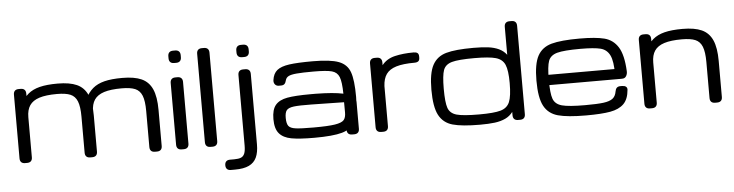

<svg xmlns="http://www.w3.org/2000/svg" viewBox="-52 -1007 5551 1453"><g transform="rotate(-5 2723.5 -281.0)"><path d="M64.5 -39.1V-523.4Q64.5 -542.5 74.5 -552.5Q84.5 -562.5 103.5 -562.5H119.1Q138.2 -562.5 148.2 -552.5Q158.2 -542.5 158.2 -523.4V-39.1Q158.2 -20 148.2 -10Q138.2 0 119.1 0H103.5Q84.5 0 74.5 -10Q64.5 -20 64.5 -39.1ZM559.1 -39.1V-312.5Q559.1 -389.6 543 -429.7Q526.9 -469.7 491 -484.9Q455.1 -500 388.7 -500Q305.2 -500 254.9 -483.9Q204.6 -467.8 181.4 -433.6Q158.2 -399.4 158.2 -343.8L117.2 -443.8Q141.6 -492.7 175.8 -521.7Q210 -550.8 263.7 -564.5Q317.4 -578.1 400.4 -578.1Q491.7 -578.1 546.4 -553.5Q601.1 -528.8 627 -470.9Q652.8 -413.1 652.8 -312.5V-39.1Q652.8 -20 642.8 -10Q632.8 0 613.8 0H598.1Q579.1 0 569.1 -10Q559.1 -20 559.1 -39.1ZM1050.8 -39.1V-312.5Q1050.8 -389.6 1034.7 -429.7Q1018.6 -469.7 982.7 -484.9Q946.8 -500 880.4 -500Q796.9 -500 746.6 -483.9Q696.3 -467.8 673.1 -433.6Q649.9 -399.4 649.9 -343.8L608.9 -443.8Q633.3 -492.7 667.5 -521.7Q701.7 -550.8 755.4 -564.5Q809.1 -578.1 892.1 -578.1Q983.4 -578.1 1038.1 -553.5Q1092.8 -528.8 1118.7 -470.9Q1144.5 -413.1 1144.5 -312.5V-39.1Q1144.5 -20 1134.5 -10Q1124.5 0 1105.5 0H1089.8Q1070.8 0 1060.8 -10Q1050.8 -20 1050.8 -39.1Z M1293 -546.9H1308.6Q1327.6 -546.9 1337.6 -536.9Q1347.7 -526.9 1347.7 -507.8V-39.1Q1347.7 -20 1337.6 -10Q1327.6 0 1308.6 0H1293Q1273.9 0 1263.9 -10Q1253.9 -20 1253.9 -39.1V-507.8Q1253.9 -526.9 1263.9 -536.9Q1273.9 -546.9 1293 -546.9ZM1293 -750H1308.6Q1327.6 -750 1337.6 -740Q1347.7 -730 1347.7 -710.9V-695.3Q1347.7 -676.3 1337.6 -666.3Q1327.6 -656.2 1308.6 -656.2H1293Q1273.9 -656.2 1263.9 -666.3Q1253.9 -676.3 1253.9 -695.3V-710.9Q1253.9 -730 1263.9 -740Q1273.9 -750 1293 -750Z M1472.7 -39.1V-710.9Q1472.7 -730 1482.7 -740Q1492.7 -750 1511.7 -750H1527.3Q1546.4 -750 1556.4 -740Q1566.4 -730 1566.4 -710.9V-39.1Q1566.4 -20 1556.4 -10Q1546.4 0 1527.3 0H1511.7Q1492.7 0 1482.7 -10Q1472.7 -20 1472.7 -39.1Z M1650.4 109.4H1682.1Q1715.8 109.4 1734.1 101.8Q1752.4 94.2 1761.2 73.5Q1770 52.7 1770 11.7V-523.4Q1770 -542.5 1780 -552.5Q1790 -562.5 1809.1 -562.5H1824.7Q1843.8 -562.5 1853.8 -552.5Q1863.8 -542.5 1863.8 -523.4V11.7Q1863.8 72.3 1845.9 110.8Q1828.1 149.4 1788.3 168.5Q1748.5 187.5 1682.1 187.5H1650.4Q1631.3 187.5 1621.3 177.5Q1611.3 167.5 1611.3 148.4Q1611.3 129.4 1621.3 119.4Q1631.3 109.4 1650.4 109.4ZM1809.1 -749H1824.7Q1843.8 -749 1853.8 -739Q1863.8 -729 1863.8 -710V-694.3Q1863.8 -675.3 1853.8 -665.3Q1843.8 -655.3 1824.7 -655.3H1809.1Q1790 -655.3 1780 -665.3Q1770 -675.3 1770 -694.3V-710Q1770 -729 1780 -739Q1790 -749 1809.1 -749Z M2004.4 -167.5Q2004.4 -239.7 2033.7 -274.4Q2063 -309.1 2123.5 -320.1Q2184.1 -331.1 2300.8 -331.1H2340.3Q2410.6 -330.1 2460 -325.9Q2509.3 -321.8 2548.8 -313.5Q2547.4 -403.3 2532.5 -440.7Q2517.6 -478 2477.1 -489Q2436.5 -500 2338.4 -500Q2252.9 -500 2209.5 -496.1Q2166 -492.2 2147.5 -482.2Q2128.9 -472.2 2124 -452.1Q2119.6 -433.6 2110.6 -424.8Q2101.6 -416 2084 -416H2067.9Q2048.8 -416 2038.3 -429.2Q2027.8 -442.4 2030.3 -461.9Q2037.1 -511.7 2067.4 -536.1Q2097.7 -560.5 2159.7 -569.3Q2221.7 -578.1 2338.4 -578.1Q2473.1 -578.1 2536.1 -554.2Q2599.1 -530.3 2620.8 -469.7Q2642.6 -409.2 2642.6 -281.2Q2642.6 -156.7 2612.3 -97.9Q2582 -39.1 2512.2 -19.5Q2442.4 0 2300.8 0Q2188 0 2127 -11.2Q2065.9 -22.5 2035.2 -58.3Q2004.4 -94.2 2004.4 -167.5ZM2548.8 -171.9 2548.3 -248.5 2300.3 -252.9Q2207 -254.4 2166.5 -249.3Q2126 -244.1 2111.8 -226.6Q2097.7 -209 2098.1 -167.5Q2098.6 -124.5 2112.5 -106.7Q2126.5 -88.9 2165.8 -83.5Q2205.1 -78.1 2300.8 -78.1Q2412.6 -78.1 2464.6 -86.4Q2516.6 -94.7 2533 -113.8Q2549.3 -132.8 2548.8 -171.9ZM2548.8 -39.1V-242.2Q2548.8 -261.2 2558.8 -271.2Q2568.8 -281.2 2587.9 -281.2H2603.5Q2622.6 -281.2 2632.6 -271.2Q2642.6 -261.2 2642.6 -242.2V-39.1Q2642.6 -20 2632.6 -10Q2622.6 0 2603.5 0H2587.9Q2568.8 0 2558.8 -10Q2548.8 -20 2548.8 -39.1Z M2769.5 -39.1V-523.4Q2769.5 -542.5 2779.5 -552.5Q2789.6 -562.5 2808.6 -562.5H2824.2Q2843.3 -562.5 2853.3 -552.5Q2863.3 -542.5 2863.3 -523.4V-39.1Q2863.3 -20 2853.3 -10Q2843.3 0 2824.2 0H2808.6Q2789.6 0 2779.5 -10Q2769.5 -20 2769.5 -39.1ZM3105.5 -500Q3018.1 -500 2966.3 -484.1Q2914.6 -468.3 2890.4 -434.3Q2866.2 -400.4 2863.3 -343.8V-502.4Q2899.4 -548.3 2962.4 -563.2Q3025.4 -578.1 3105.5 -578.1Q3125 -578.1 3134.8 -570.3Q3144.5 -562.5 3144.5 -543.9V-534.2Q3144.5 -516.1 3134.8 -508.1Q3125 -500 3105.5 -500Z M3214.8 -284.2Q3214.8 -410.6 3247.8 -471.9Q3280.8 -533.2 3351.3 -553.2Q3421.9 -573.2 3559.1 -573.2Q3625 -573.2 3670.9 -567.4Q3716.8 -561.5 3751.7 -545.2Q3786.6 -528.8 3809.6 -498.5V-64.5Q3786.6 -33.7 3751.7 -17.3Q3716.8 -1 3671.1 4.9Q3625.5 10.7 3559.1 10.7Q3421.4 10.7 3351.1 -9.3Q3280.8 -29.3 3247.8 -91.6Q3214.8 -153.8 3214.8 -284.2ZM3559.1 -495.1Q3438 -495.1 3388.2 -481Q3338.4 -466.8 3323.5 -425.8Q3308.6 -384.8 3308.6 -284.2Q3308.6 -179.7 3323.5 -137.7Q3338.4 -95.7 3387.7 -81.5Q3437 -67.4 3559.1 -67.4Q3671.9 -67.4 3722.2 -81.8Q3772.5 -96.2 3791 -140.1Q3809.6 -184.1 3809.6 -284.2Q3809.6 -380.4 3791 -423.3Q3772.5 -466.3 3721.9 -480.7Q3671.4 -495.1 3559.1 -495.1ZM3809.6 -39.1V-710.9Q3809.6 -730 3819.6 -740Q3829.6 -750 3848.6 -750H3864.3Q3883.3 -750 3893.3 -740Q3903.3 -730 3903.3 -710.9V-39.1Q3903.3 -20 3893.3 -10Q3883.3 0 3864.3 0H3848.6Q3829.6 0 3819.6 -10Q3809.6 -20 3809.6 -39.1Z M4012.7 -284.2Q4012.7 -411.1 4045.9 -472.2Q4079.1 -533.2 4151.6 -553.2Q4224.1 -573.2 4365.2 -573.2Q4487.3 -573.2 4553.5 -556.2Q4619.6 -539.1 4657 -479.7Q4694.3 -420.4 4700.2 -295.9Q4701.2 -274.9 4691.2 -258.8Q4681.2 -242.7 4662.6 -242.7H4649.9Q4637.7 -242.7 4628.4 -246.8Q4619.1 -251 4614.3 -259.3Q4609.4 -267.6 4609.4 -279.3Q4609.9 -380.4 4587.6 -425.5Q4565.4 -470.7 4517.3 -482.9Q4469.2 -495.1 4365.2 -495.1Q4239.7 -495.1 4188.2 -481Q4136.7 -466.8 4121.6 -425.8Q4106.4 -384.8 4106.4 -284.2Q4106.4 -179.7 4121.6 -137.7Q4136.7 -95.7 4187.7 -81.5Q4238.8 -67.4 4365.2 -67.4Q4456.1 -67.4 4503.2 -73.5Q4550.3 -79.6 4573.2 -96.9Q4596.2 -114.3 4602.1 -150.4Q4605 -168.9 4614.5 -178.2Q4624 -187.5 4642.1 -187.5H4654.3Q4673.8 -187.5 4684.1 -179.4Q4694.3 -171.4 4693.4 -156.2Q4687.5 -84.5 4651.4 -48.8Q4615.2 -13.2 4548.8 -1.2Q4482.4 10.7 4365.2 10.7Q4223.1 10.7 4151.1 -9.3Q4079.1 -29.3 4045.9 -91.6Q4012.7 -153.8 4012.7 -284.2ZM4073.2 -320.3H4656.2Q4668.9 -320.3 4677.7 -315.9Q4686.5 -311.5 4690.9 -302.7Q4695.3 -293.9 4695.3 -281.2Q4695.3 -277.3 4694.3 -271.5Q4692.9 -262.2 4688 -255.6Q4683.1 -249 4675 -245.6Q4667 -242.2 4656.2 -242.2H4073.2Q4060.5 -242.2 4051.8 -246.6Q4043 -251 4038.6 -259.8Q4034.2 -268.6 4034.2 -281.2Q4034.2 -293.9 4038.6 -302.7Q4043 -311.5 4051.8 -315.9Q4060.5 -320.3 4073.2 -320.3Z M4811.5 -39.1V-523.4Q4811.5 -542.5 4821.5 -552.5Q4831.5 -562.5 4850.6 -562.5H4866.2Q4885.3 -562.5 4895.3 -552.5Q4905.3 -542.5 4905.3 -523.4V-39.1Q4905.3 -20 4895.3 -10Q4885.3 0 4866.2 0H4850.6Q4831.5 0 4821.5 -10Q4811.5 -20 4811.5 -39.1ZM5306.2 -39.1V-312.5Q5306.2 -389.6 5290 -429.7Q5273.9 -469.7 5238 -484.9Q5202.1 -500 5135.7 -500Q5052.2 -500 5002 -483.9Q4951.7 -467.8 4928.5 -433.6Q4905.3 -399.4 4905.3 -343.8L4864.3 -443.8Q4888.7 -492.7 4922.9 -521.7Q4957 -550.8 5010.7 -564.5Q5064.5 -578.1 5147.5 -578.1Q5238.8 -578.1 5293.5 -553.5Q5348.1 -528.8 5374 -470.9Q5399.9 -413.1 5399.9 -312.5V-39.1Q5399.9 -20 5389.9 -10Q5379.9 0 5360.8 0H5345.2Q5326.2 0 5316.2 -10Q5306.2 -20 5306.2 -39.1Z"/></g></svg>

Font: Gyrochrome
Style: Regular
Weight: 400
Designer: David Moles
Foundry: David Moles
Version: Version 1.005;Glyphs 3.2.3 (3260)